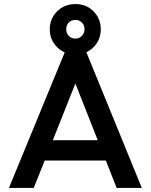

<svg xmlns="http://www.w3.org/2000/svg" viewBox="-20 -925 742 945"><path d="M24 0 312 -700H392L678 0H554L501 -135H200L146 0ZM240 -235H461L351 -514ZM352 -657Q297 -657 261 -693Q225 -729 225 -781Q225 -833 261 -869Q297 -905 352 -905Q405 -905 440.5 -869Q476 -833 476 -781Q476 -729 440.5 -693Q405 -657 352 -657ZM352 -735Q370 -735 383 -748.5Q396 -762 396 -781Q396 -801 383 -814Q370 -827 352 -827Q331 -827 318.5 -814Q306 -801 306 -781Q306 -762 318.5 -748.5Q331 -735 352 -735Z"/></svg>

Font: Outfit Medium
Style: Regular
Weight: 500
Designer: Rodrigo Fuenzalida
Foundry: fragTYPE
Version: Version 1.100; ttfautohint (v1.8.4.7-5d5b);gftools[0.9.27]